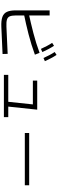

<svg xmlns="http://www.w3.org/2000/svg" viewBox="1042 -1930 915 3040"><g transform="rotate(90 1500.0 -410.5)"><path d="M833.2 -73.8 835.6 6.9 405.6 26.3Q306.7 30.3 249.6 10.1Q192.5 -10.2 168.6 -61.5Q144.7 -112.8 144.7 -201.9V-738.4H225.3V-201.9Q225.3 -140.2 239.4 -107Q253.4 -73.8 291.7 -62.4Q329.9 -51.1 403.2 -54.3ZM191.9 -328.6 180.9 -404.6Q345.6 -440.2 504.4 -481.2Q663.1 -522.2 817.3 -579.1L846.3 -505.1Q687.8 -447.1 524.1 -405Q360.3 -363 191.9 -328.6ZM898.9 -640.8Q876.2 -691.2 853.2 -734.8Q830.2 -778.4 803.9 -818.3L850.2 -848.2Q879.9 -803.4 904.1 -756.1Q928.4 -708.9 949.2 -663.2ZM754.4 -600.7Q731.6 -650.7 708.6 -694.3Q685.7 -737.9 659.3 -778.2L705.3 -807.7Q735.3 -762.9 759.6 -715.6Q783.8 -668.4 804.7 -622.7Z M1591.4 -75.5 1635.7 -492.6 1659.9 -472.9H1256.6V-541.7H1716.8L1667.4 -75.5ZM1835.6 -14.1H1165.4V-83.4H1835.6Z M2914 -414.5V-345.5H2086V-414.5Z"/></g></svg>

Font: Murecho Thin
Style: Regular
Weight: 100
Designer: Neil Summerour
Foundry: Positype
Version: Version 1.010